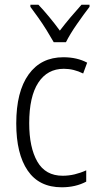

<svg xmlns="http://www.w3.org/2000/svg" viewBox="-20 -785 414 815"><path d="M242 10Q146 10 97.5 -61Q49 -132 49 -261Q49 -396 101.5 -469Q154 -542 249 -542Q307 -542 350 -519L333 -473Q293 -493 251 -493Q181 -493 142.5 -434Q104 -375 104 -262Q104 -159 138.5 -99Q173 -39 246 -39Q272 -39 297 -45Q322 -51 346 -62V-14Q301 10 242 10ZM208 -606Q195 -629 178 -656.5Q161 -684 142.5 -710Q124 -736 109 -756V-765H143Q164 -743 188.5 -713.5Q213 -684 234 -655Q257 -685 278.5 -710.5Q300 -736 326 -765H360V-756Q336 -725 306.5 -682.5Q277 -640 260 -606Z"/></svg>

Font: Noto Sans Lao Condensed Light
Style: Regular
Weight: 300
Width: 3
Designer: Monotype Design Team
Foundry: Monotype Imaging Inc.
Version: Version 2.003; ttfautohint (v1.8.4.7-5d5b)